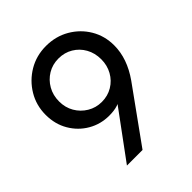

<svg xmlns="http://www.w3.org/2000/svg" viewBox="-195 -829 953 953"><g transform="rotate(-45 282.0 -352.0)"><path d="M146.5 0 356.2 -285.2 389.5 -302.8Q377.5 -283 360.6 -268Q343.8 -253 319.4 -245Q295 -237 259.8 -237Q199.5 -237 149.4 -266.1Q99.2 -295.2 69.1 -346.4Q39 -397.5 39 -463Q39 -529.8 71.9 -584.5Q104.8 -639.2 159.6 -671.6Q214.5 -704 282 -704Q350.2 -704 405.1 -672.1Q460 -640.2 491.9 -586.6Q523.8 -533 523.8 -466.2Q523.8 -374.2 459.8 -283.2L256 0ZM281.8 -311.2Q323.8 -311.2 357.4 -331.4Q391 -351.5 410.2 -386.1Q429.5 -420.8 429.5 -463Q429.5 -507 410.2 -541.5Q391 -576 357.4 -596.1Q323.8 -616.2 281.8 -616.2Q240 -616.2 206.4 -596Q172.8 -575.8 153 -541.1Q133.2 -506.5 133.2 -463Q133.2 -420.2 153 -386.1Q172.8 -352 206.8 -331.6Q240.8 -311.2 281.8 -311.2Z"/></g></svg>

Font: Marine Company Thin
Style: Regular
Weight: 100
Designer: Rodrigo Fuenzalida
Foundry: fragTYPE
Version: Version 1.000